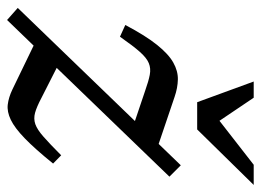

<svg xmlns="http://www.w3.org/2000/svg" viewBox="-120 -624 756 557"><g transform="rotate(90 258.5 -346.0)"><path d="M3.5 -19 460 -492 493 -459 38.5 12ZM87 -315.5 53 -331Q84 -390 110.8 -423.2Q137.5 -456.5 162 -470.2Q186.5 -484 211 -483.5Q235.5 -483 261.5 -474L424 -419L365.5 -347.5L244 -388.5Q216 -398.5 197.5 -402Q179 -405.5 163.8 -399.2Q148.5 -393 131 -373.2Q113.5 -353.5 87 -315.5ZM240 -3.5 102.5 -70 167.5 -137 265 -87.5Q290.5 -74 307.8 -69.2Q325 -64.5 340.8 -70Q356.5 -75.5 377.2 -93.8Q398 -112 431 -145L455 -121.5Q412.5 -69 382 -39.5Q351.5 -10 328 1.2Q304.5 12.5 283.8 10Q263 7.5 240 -3.5ZM517 -703.5 356 -539.5H277L217 -703.5H264L337.5 -594.5H318.5L458.5 -703.5Z"/></g></svg>

Font: Newsreader 11pt
Style: Italic
Weight: 400
Italic angle: -17°
Version: Version 1.003